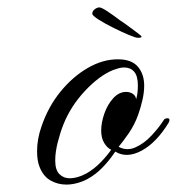

<svg xmlns="http://www.w3.org/2000/svg" viewBox="-20 -484 477 518"><path d="M159 14Q136 14 116.5 3Q97 -8 87 -33Q80 -50 80 -76Q80 -109 92 -143Q110 -196 143 -236.5Q176 -277 216.5 -300.5Q257 -324 298 -324Q335 -324 352 -304Q369 -284 369 -253Q369 -235 364.5 -215Q360 -195 353 -175Q343 -147 327 -124Q311 -101 300 -88Q322 -76 345.5 -86.5Q369 -97 389 -118.5Q409 -140 421 -159Q423 -163 426.5 -164Q430 -165 431 -165Q441 -165 435 -153Q402 -99 362 -77.5Q322 -56 291 -75L289 -72Q274 -50 256 -31.5Q238 -13 216 -1Q203 6 188 10Q173 14 159 14ZM168 -3Q189 -3 213 -16Q234 -28 251.5 -46Q269 -64 280 -80Q269 -85 261 -98.5Q253 -112 253 -132Q253 -153 261.5 -177.5Q270 -202 285.5 -219Q301 -236 320 -236Q332 -236 339.5 -230Q347 -224 347 -216Q349 -221 350.5 -231Q352 -241 352 -253Q352 -279 342 -290.5Q332 -302 315 -302Q308 -302 300.5 -300Q293 -298 285 -295Q248 -280 209.5 -239Q171 -198 151 -148Q143 -128 136 -101Q129 -74 129 -51Q129 -25 140.5 -14Q152 -3 168 -3ZM352 -382Q346 -382 327 -390Q308 -398 285 -409.5Q262 -421 245.5 -431.5Q229 -442 229 -447Q229 -454 235.5 -459Q242 -464 248 -464Q254 -464 270.5 -453Q287 -442 304 -429Q312 -424 325.5 -414Q339 -404 350.5 -395.5Q362 -387 362 -385Q362 -382 352 -382Z"/></svg>

Font: Fleur De Leah
Style: Regular
Weight: 400
Designer: Robert E. Leuschke
Foundry: Robert E. Leuschke
Version: Version 1.010; ttfautohint (v1.8.3)